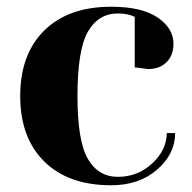

<svg xmlns="http://www.w3.org/2000/svg" viewBox="-20 -535 570 570"><path d="M330 -495Q272 -495 241 -441Q210 -387 210 -250Q210 -116 241 -63Q272 -10 330 -10Q389 -10 432 -50Q475 -90 475 -140H500Q500 -78 446.5 -31.5Q393 15 310 15Q183 15 111.5 -55.5Q40 -126 40 -250Q40 -374 111.5 -444.5Q183 -515 310 -515Q401 -515 448 -483Q495 -451 495 -405Q495 -371 474.5 -350.5Q454 -330 420 -330L380 -335V-485Q360 -495 330 -495Z"/></svg>

Font: Yeseva One
Style: Regular
Weight: 400
Designer: Jovanny Lemonad
Foundry: Jovanny Lemonad
Version: Version 2.000